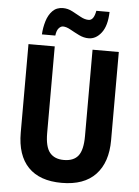

<svg xmlns="http://www.w3.org/2000/svg" viewBox="-61 -970 742 1027"><g transform="rotate(5 310.0 -456.5)"><path d="M553 -240Q553 -121 491 -55.5Q429 10 309 10Q191 10 129.5 -53.5Q68 -117 68 -239V-714H209V-249Q209 -175 234.5 -144Q260 -113 310 -113Q363 -113 387.5 -144.5Q412 -176 412 -250V-714H553ZM135 -772Q137 -809 147.5 -843.5Q158 -878 179.5 -900Q201 -922 236 -922Q262 -922 286.5 -909Q311 -896 333.5 -883.5Q356 -871 377 -871Q405 -871 414 -923H485Q483 -849 454 -811Q425 -773 385 -773Q359 -773 333.5 -785.5Q308 -798 285 -811Q262 -824 244 -824Q232 -824 221 -811.5Q210 -799 207 -772Z"/></g></svg>

Font: Noto Sans Condensed
Style: Bold
Weight: 700
Width: 3
Designer: Monotype Design Team
Foundry: Monotype Imaging Inc.
Version: Version 2.013; ttfautohint (v1.8.4.7-5d5b)